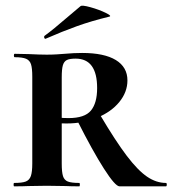

<svg xmlns="http://www.w3.org/2000/svg" viewBox="-20 -658 609 678"><path d="M260 0Q230 0 213 -1L145 -2L80 -1Q62 0 30 0Q28 0 28 -6Q28 -12 30 -12Q58 -12 71 -17Q84 -22 89 -36.5Q94 -51 94 -81V-387Q94 -417 89.5 -431Q85 -445 72 -450.5Q59 -456 32 -456Q29 -456 29 -462Q29 -468 32 -468L81 -467Q121 -465 145 -465Q164 -465 180 -466Q196 -467 208 -468Q241 -471 270 -471Q348 -471 389 -446Q430 -421 430 -374Q430 -333 401.5 -298Q373 -263 323.5 -242.5Q274 -222 215 -222Q183 -222 160 -226L159 -248Q184 -241 222 -241Q279 -241 301 -267.5Q323 -294 323 -347Q323 -451 247 -451Q226 -451 216 -446Q206 -441 202 -427.5Q198 -414 198 -385V-81Q198 -50 202.5 -36Q207 -22 219.5 -17Q232 -12 260 -12Q262 -12 262 -6Q262 0 260 0ZM566 0H402Q387 0 347 -62.5Q307 -125 253 -232L333 -253Q388 -160 427.5 -108Q467 -56 499.5 -34Q532 -12 566 -12Q569 -12 569 -6Q569 0 566 0ZM141 -521Q137 -521 136 -525.5Q135 -530 138 -532Q167 -553 219 -598Q249 -624 264 -636Q269 -641 299.5 -632.5Q330 -624 353.5 -612.5Q377 -601 365 -599Q303 -584 251.5 -565.5Q200 -547 143 -522Z"/></svg>

Font: Cormorant Unicase
Style: Bold
Weight: 700
Designer: Christian Thalmann (Catharsis Fonts)
Foundry: Catharsis Fonts
Version: Version 4.000